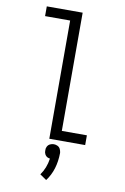

<svg xmlns="http://www.w3.org/2000/svg" viewBox="-103 -794 707 1086"><g transform="rotate(10 250.0 -251.0)"><path d="M219 0V-679H75V-735H281V-56H425V0ZM242 233 204 207Q234 166 242 110Q235 109 228 106Q218 101 212.5 90.5Q207 80 208 68Q207 57 212.5 46.5Q218 36 228.5 31Q239 26 250 26Q261 26 271.5 31Q282 36 287 46.5Q292 57 293 68Q292 167 242 233Z"/></g></svg>

Font: Iosevka SS01 Light
Style: Regular
Weight: 300
Monospace: yes
Designer: Belleve Invis
Foundry: Belleve Invis
Version: 2.3.3; ttfautohint (v1.8.3)